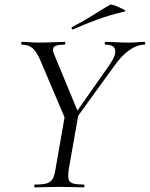

<svg xmlns="http://www.w3.org/2000/svg" viewBox="-20 -805 644 825"><path d="M288 -269 277 -279 449 -524Q479 -567 475 -590Q471 -613 434 -613Q430 -613 430 -619Q430 -625 434 -625Q457 -625 479 -623.5Q501 -622 533 -622Q554 -622 567.5 -623.5Q581 -625 600 -625Q604 -625 604 -619Q604 -613 600 -613Q569 -613 535.5 -589.5Q502 -566 469 -519ZM131 0Q127 0 127 -6Q127 -12 131 -12Q163 -12 180.5 -17Q198 -22 206.5 -37Q215 -52 219 -81L259 -310L318 -319L276 -81Q269 -38 279.5 -25Q290 -12 339 -12Q343 -12 343 -6Q343 0 339 0Q318 0 292.5 -1Q267 -2 236 -2Q205 -2 178.5 -1Q152 0 131 0ZM270 -271 155 -542Q139 -580 121.5 -596.5Q104 -613 75 -613Q71 -613 71 -619Q71 -625 75 -625Q90 -625 108.5 -623.5Q127 -622 144 -622Q176 -622 206.5 -623.5Q237 -625 259 -625Q262 -625 261 -619Q260 -613 256 -613Q222 -613 212.5 -604Q203 -595 212 -573L318 -317ZM295 -679Q291 -677 288.5 -682.5Q286 -688 290 -689Q337 -713 375.5 -737.5Q414 -762 452 -784Q456 -787 468 -783Q480 -779 493.5 -773Q507 -767 515 -762Q523 -757 517 -756Q450 -740 398 -721Q346 -702 295 -679Z"/></svg>

Font: Cormorant
Style: Italic
Weight: 400
Italic angle: -10°
Designer: Christian Thalmann (Catharsis Fonts)
Foundry: Catharsis Fonts
Version: Version 4.000